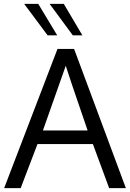

<svg xmlns="http://www.w3.org/2000/svg" viewBox="-20 -978 676 998"><path d="M227.5 -794.4 105.5 -958H178.7L277.3 -794.4ZM358.4 -794.4 237.8 -958H311.5L408.2 -794.4ZM435.5 -299.8Q332.5 -599.1 321.8 -636.2Q321.8 -636.2 203.1 -299.8ZM547.4 0 462.9 -229H174.8L87.4 0H1.5L278.8 -723.6H365.2L634.3 0Z"/></svg>

Font: Oxygen
Style: Regular
Weight: 400
Designer: Vernon Adams
Foundry: Vernon Adams
Version: Version Release 0.2.3 webfont; ttfautohint (v0.93.3-1d66) -l